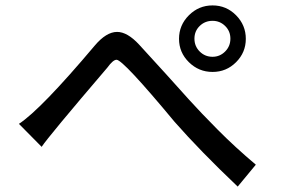

<svg xmlns="http://www.w3.org/2000/svg" viewBox="-20 -724 1040 710"><path d="M859 -34Q721 -165 626 -273Q435 -503 411 -503Q398 -503 377 -474Q159 -219 134 -181L50 -266Q131 -319 330 -555Q373 -606 413 -606Q451 -606 494.5 -559Q538 -512 594 -450Q638 -401 679.5 -355Q721 -309 785.5 -244Q850 -179 926 -115ZM853 -494Q817 -458 766 -458Q715 -458 678.5 -494Q642 -530 642 -580.5Q642 -631 678.5 -667.5Q715 -704 766 -704Q817 -704 853 -667.5Q889 -631 889 -580.5Q889 -530 853 -494ZM766 -514Q793 -514 812.5 -533.5Q832 -553 832 -581Q832 -609 812.5 -628Q793 -647 766 -647Q738 -647 718.5 -628Q699 -609 699 -581Q699 -553 718.5 -533.5Q738 -514 766 -514Z"/></svg>

Font: LXGW 975 Gothic SC
Style: Regular
Weight: 400
Version: Version 2.01;February 25, 2021